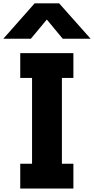

<svg xmlns="http://www.w3.org/2000/svg" viewBox="-98 -1089 560 1143"><path d="M-78.1 -858.4 108.4 -1069.3H253.9L441.4 -858.4H275.4L180.7 -972.7L85.9 -858.4ZM22.5 33.2V-114.3H92.8V-625H22.5V-772.5H338.9V-625H270.5V-114.3H338.9V33.2Z"/></svg>

Font: GenEi M Gothic v2 Heavy
Style: Regular
Weight: 800
Version: Version 2.0